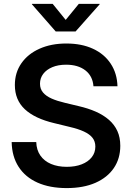

<svg xmlns="http://www.w3.org/2000/svg" viewBox="-20 -964 685 996"><path d="M326.2 11.7Q238.3 11.7 174.8 -16.6Q111.3 -44.9 76.7 -98.4Q42 -151.9 40.5 -227.1H168Q169.4 -185.5 189.5 -157Q209.5 -128.4 244.6 -113.5Q279.8 -98.6 326.2 -98.6Q370.6 -98.6 403.8 -111.6Q437 -124.5 455.8 -148.2Q474.6 -171.9 474.6 -203.6Q474.6 -230.5 459.7 -249.3Q444.8 -268.1 415.3 -281.7Q385.7 -295.4 341.3 -305.7L261.2 -325.2Q160.2 -349.1 108.6 -397.5Q57.1 -445.8 57.1 -522.9Q57.1 -587.4 91.1 -636Q125 -684.6 185.3 -711.4Q245.6 -738.3 324.2 -738.3Q403.8 -738.3 462.6 -710.9Q521.5 -683.6 554.4 -633.5Q587.4 -583.5 589.4 -516.6H464.8Q460.9 -569.3 422.9 -598.9Q384.8 -628.4 322.8 -628.4Q282.2 -628.4 251.7 -615.7Q221.2 -603 204.3 -580.8Q187.5 -558.6 187.5 -529.8Q187.5 -502.4 203.4 -483.9Q219.2 -465.3 248 -452.6Q276.9 -439.9 316.4 -430.7L387.7 -413.6Q437 -402.3 476.8 -384.8Q516.6 -367.2 545.2 -342.3Q573.7 -317.4 588.9 -284.2Q604 -251 604 -207.5Q604 -141.6 570.6 -92.3Q537.1 -43 474.9 -15.6Q412.6 11.7 326.2 11.7ZM253.4 -943.8 320.8 -860.8 388.7 -943.8H497.1V-941.9L372.1 -800.8H269L145.5 -941.9V-943.8Z"/></svg>

Font: Inter 24pt SemiBold
Style: Regular
Weight: 600
Designer: Rasmus Andersson
Foundry: rsms
Version: Version 4.001;git-66647c0bb